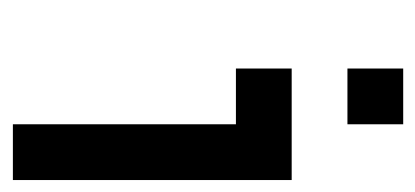

<svg xmlns="http://www.w3.org/2000/svg" viewBox="-202 -294 676 313"><g transform="rotate(-90 136.5 -137.0)"><path d="M0 -454.5H90.9V-363.6H0ZM0 -363.6H90.9V-272.7H0ZM0 -272.7H90.9V-181.8H0ZM0 -181.8H90.9V-90.9H0ZM0 -90.9H90.9V0H0ZM90.9 -90.9H181.8V0H90.9ZM90.9 90.9H181.8V181.8H90.9Z"/></g></svg>

Font: Micro 5
Style: Regular
Weight: 400
Designer: Sarah Cadigan-Fried
Version: Version 1.000; ttfautohint (v1.8.4.7-5d5b)